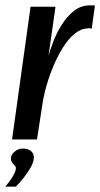

<svg xmlns="http://www.w3.org/2000/svg" viewBox="-36 -520 374 716"><path d="M9 0 78 -495H171L145 -312Q151 -334 163 -365.5Q175 -397 194.5 -428Q214 -459 240 -479.5Q266 -500 299 -500Q303 -500 309 -500Q315 -500 318 -499L306 -413Q304 -414 299.5 -414.5Q295 -415 290 -414Q265 -413 242 -394Q219 -375 199.5 -344Q180 -313 164 -275.5Q148 -238 137 -199Q126 -160 121 -124L102 0ZM-16 176Q3 153 13 135.5Q23 118 23 109Q24 102 19 97.5Q14 93 9 86Q4 79 5 68Q6 56 19 45Q32 34 50 34Q70 34 81 44.5Q92 55 90 72Q89 85 78.5 104Q68 123 53 142Q38 161 23 176Z"/></svg>

Font: Alumni Sans Thin SemiBold
Style: Italic
Weight: 600
Italic angle: -8°
Version: Version 1.016